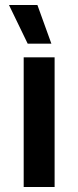

<svg xmlns="http://www.w3.org/2000/svg" viewBox="-20 -750 314 770"><path d="M91 -575H186L130 -730H16ZM75 0H199V-520H75Z"/></svg>

Font: Fixel Display SemiBold
Style: Regular
Weight: 600
Designer: AlfaBravo + MacPaw
Foundry: Kyrylo Tkachov, Marchela Mozhyna, Serhii Makarenko, Maria Weinstein, Zakhar Kryvoshyya
Version: Version 1.211